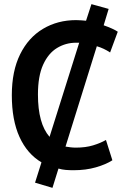

<svg xmlns="http://www.w3.org/2000/svg" viewBox="-20 -806 600 926"><path d="M233 100 149 75 180 -23Q111 -64 74 -145.5Q37 -227 37 -347Q37 -463 77 -544Q117 -625 187.5 -667Q258 -709 347 -709Q360 -709 371.5 -708Q383 -707 395 -706L421 -786L504 -763L480 -684Q503 -676 520.5 -668Q538 -660 548 -653L511 -553Q496 -563 480 -570.5Q464 -578 447 -583L296 -99Q308 -97 320.5 -95.5Q333 -94 346 -94Q393 -94 429 -105Q465 -116 491 -131L522 -33Q491 -13 442.5 1Q394 15 334 15Q315 15 297 13.5Q279 12 262 7ZM219 -146 362 -600Q358 -600 354.5 -600Q351 -600 347 -600Q297 -600 255 -574.5Q213 -549 188 -494Q163 -439 163 -350Q163 -280 177 -229Q191 -178 219 -146Z"/></svg>

Font: Ubuntu Sans Mono SemiBold
Style: Regular
Weight: 600
Monospace: yes
Designer: Dalton Maag Ltd
Foundry: Dalton Maag Ltd
Version: Version 1.006